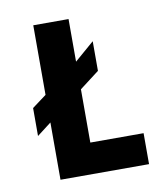

<svg xmlns="http://www.w3.org/2000/svg" viewBox="-61 -516 495 568"><g transform="rotate(-10 187.0 -232.0)"><path d="M33 -139 76 -172V0H342V-93H182V-253L241 -298V-387L182 -336V-464H76V-255L33 -223Z"/></g></svg>

Font: Hussar Tani
Style: Bold
Weight: 700
Foundry: Cannot Into Space Fonts
Version: Version 0.92